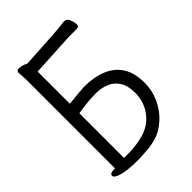

<svg xmlns="http://www.w3.org/2000/svg" viewBox="-210 -809 921 921"><g transform="rotate(-45 250.0 -349.0)"><path d="M158 -43Q221 -43 271 -58Q328 -75 361 -121.5Q394 -168 394 -225Q394 -277 373.5 -306.5Q353 -336 322 -347Q291 -358 260 -358Q204 -358 135 -346V-43ZM176 12Q110 12 72 2Q34 -8 34 -23Q34 -37 55 -38H69V-609Q69 -654 67.5 -667Q66 -680 66 -690Q66 -704 83 -704Q92 -704 102.5 -701Q113 -698 119 -695Q123 -692 127 -691Q340 -703 368 -707Q388 -710 396 -710Q412 -710 420 -691Q428 -672 428 -656Q428 -641 412 -641H356Q345 -641 135 -629V-411Q164 -413 209 -418H214Q231 -420 244 -420Q308 -420 357.5 -399.5Q407 -379 433.5 -337Q460 -295 460 -228Q460 -174 437 -125.5Q414 -77 375 -44Q336 -11 297.5 -1.5Q259 8 231 9H229Q203 12 176 12Z"/></g></svg>

Font: Moon Stars Kai HW
Style: Regular
Weight: 400
Designer: GuiWonder
Version: Version 1.101